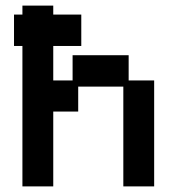

<svg xmlns="http://www.w3.org/2000/svg" viewBox="-20 -653 632 685"><path d="M60 12V-489H30V-601H60V-633H170V-601H270V-489H170V-366H239V-456H439V-366H530V12H420V-344H259V-255H170V12Z"/></svg>

Font: Pixelify Sans Medium
Style: Regular
Weight: 500
Designer: Stefie Justprince
Foundry: Typecalism Foundryline
Version: Version 1.000;February 13, 2025;FontCreator 15.0.0.3015 64-b